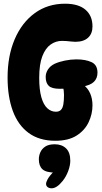

<svg xmlns="http://www.w3.org/2000/svg" viewBox="-20 -750 553 1038"><path d="M349 -273Q337 -271 325 -270.5Q313 -270 303 -270Q260 -270 243.5 -286Q227 -302 227 -334Q227 -355 239 -374Q251 -393 275 -405Q299 -416 331 -422.5Q363 -429 393 -429Q443 -429 475 -414Q507 -399 507 -357Q507 -327 488 -308Q469 -289 426 -282ZM426 -296Q455 -274 467.5 -245Q480 -216 480 -181Q480 -133 459 -89Q438 -45 394 -17Q350 11 279 11Q192 11 134.5 -31.5Q77 -74 49 -151Q21 -228 21 -331Q21 -448 59.5 -538Q98 -628 168 -679Q238 -730 332 -730Q404 -730 442 -697.5Q480 -665 480 -607Q480 -568 456 -546Q432 -524 387 -524Q377 -524 365 -525.5Q353 -527 340 -528Q327 -529 315 -529Q282 -529 254 -509.5Q226 -490 209 -446.5Q192 -403 192 -329Q192 -265 203.5 -224.5Q215 -184 235.5 -165Q256 -146 282 -146Q300 -146 309.5 -156Q319 -166 322.5 -186Q326 -206 326 -237Q326 -248 324.5 -260.5Q323 -273 320 -286ZM279 183Q229 183 209.5 165Q190 147 190 111Q190 92 198 73.5Q206 55 224.5 42.5Q243 30 276 30Q314 30 337 52Q360 74 360 119Q360 144 349 174Q338 204 319 228Q303 248 288 258Q273 268 259 268Q246 268 237.5 261.5Q229 255 229 244Q229 235 237.5 219Q246 203 272 175Z"/></svg>

Font: DynaPuff Condensed SemiBold
Style: Regular
Weight: 600
Width: 3
Designer: Toshi Omagari, Jennifer Daniel
Foundry: Google Fonts
Version: Version 2.000